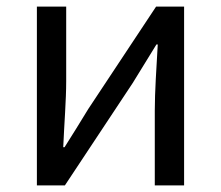

<svg xmlns="http://www.w3.org/2000/svg" viewBox="-20 -563 671 583"><path d="M92 0H177L383 -311C403 -344 434 -394 455 -428H459C455 -357 450 -284 450 -227V0H539V-543H454L248 -232C228 -199 197 -149 176 -116H172C175 -186 181 -259 181 -316V-543H92Z"/></svg>

Font: Source Han Sans CN Regular
Style: Regular
Weight: 400
Designer: Ryoko NISHIZUKA (kana & ideographs); Paul D. Hunt (Latin, Greek & Cyrillic); Wenlong ZHANG (bopomofo); Sandoll Communica
Foundry: Adobe Systems Incorporated
Version: Version 1.004;PS 1.004;hotconv 1.0.82;makeotf.lib2.5.63406